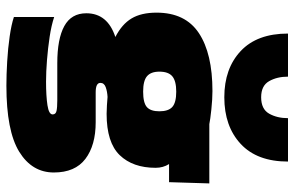

<svg xmlns="http://www.w3.org/2000/svg" viewBox="-184 -582 942 615"><g transform="rotate(90 287.5 -275.0)"><path d="M292 -522Q200 -522 144 -574.5Q88 -627 88 -726H226Q226 -691 240.5 -665.5Q255 -640 292 -640Q330 -640 344.5 -665.5Q359 -691 359 -726H498Q498 -627 441.5 -574.5Q385 -522 292 -522ZM255 176Q220 176 177.5 173.5Q135 171 97 165.5Q59 160 35 152V23Q62 32 98.5 37.5Q135 43 173 46Q211 49 242 49Q288 49 317.5 44.5Q347 40 347 28Q347 18 336 15.5Q325 13 302 13H183Q105 13 64 -9.5Q23 -32 23 -80Q23 -148 99 -173Q58 -194 39.5 -225Q21 -256 21 -305Q21 -397 86.5 -440.5Q152 -484 272 -484Q298 -484 331 -480.5Q364 -477 378 -474H568L564 -345H506Q518 -326 518 -302Q518 -229 477.5 -187Q437 -145 345 -145Q333 -145 318 -146Q303 -147 291 -148Q273 -147 259.5 -142Q246 -137 246 -125Q246 -110 276 -110H372Q446 -110 489.5 -77Q533 -44 533 24Q533 94 466.5 135Q400 176 255 176ZM274 -262Q310 -262 323.5 -274Q337 -286 337 -314Q337 -343 323 -355.5Q309 -368 274 -368Q240 -368 225 -355.5Q210 -343 210 -314Q210 -287 224.5 -274.5Q239 -262 274 -262Z"/></g></svg>

Font: Kanit ExtraBold
Style: Regular
Weight: 800
Designer: Katatrad Team
Foundry: CadsonDemak
Version: Version 2.000; ttfautohint (v1.8.3)